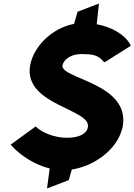

<svg xmlns="http://www.w3.org/2000/svg" viewBox="-20 -962 765 1094"><path d="M41 -138 48 -130C94 -79 174 -24 263 -2L248 112L372 64L389 4C524 -17 644 -114 673 -219C676 -226 679 -237 680 -245C719 -489 324 -513 336 -589C342 -622 383 -655 447 -654C506 -653 537 -651 573 -608L579 -609L725 -701L721 -711C686 -770 611 -809 531 -824L544 -942L422 -895L402 -826C272 -801 168 -693 151 -585C117 -363 497 -342 481 -239C475 -200 433 -177 360 -177C289 -177 219 -208 190 -235L184 -242Z"/></svg>

Font: Rabbid Highway Sign IV
Style: BlkObl
Weight: 400
Foundry: Cannot Into Space Fonts
Version: Version 0.277